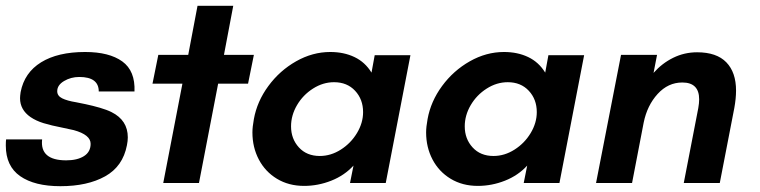

<svg xmlns="http://www.w3.org/2000/svg" viewBox="-36 -630 2617 661"><path d="M-16 -129Q-16 -143 -15 -150H109Q101 -78 192 -78Q230 -78 253 -92.5Q276 -107 276 -135Q276 -166 218 -182Q217 -182 181 -190Q140 -198 114 -206Q88 -214 69 -227Q33 -252 33 -292Q33 -299 35 -313Q48 -380 105.5 -415.5Q163 -451 257 -451Q340 -451 385 -418.5Q430 -386 427 -315H304Q304 -365 237 -365Q208 -365 184.5 -351Q161 -337 161 -316Q161 -300 178 -291.5Q195 -283 226 -278Q232 -277 258 -271.5Q284 -266 308 -259Q332 -252 348 -244Q404 -216 404 -157Q404 -145 401 -130Q387 -57 326 -23Q265 11 172 11Q83 11 33.5 -23.5Q-16 -58 -16 -129Z M592 -342H489L509 -441H612L644 -610H767L735 -441H838L818 -342H715L649 0H526Z M833 -174Q833 -193 838 -220Q849 -281 888 -334Q927 -387 983.5 -419Q1040 -451 1101 -451Q1148 -451 1184.5 -433.5Q1221 -416 1243 -380L1254 -440H1377L1292 0H1169L1181 -60Q1150 -26 1104.5 -8Q1059 10 1011 10Q958 10 917.5 -14.5Q877 -39 855 -81Q833 -123 833 -174ZM1065 -93Q1103 -93 1137.5 -115Q1172 -137 1193 -172Q1214 -207 1214 -244Q1214 -288 1186.5 -317.5Q1159 -347 1114 -347Q1076 -347 1041.5 -325Q1007 -303 986.5 -268Q966 -233 966 -195Q966 -152 993 -122.5Q1020 -93 1065 -93Z M1431 -174Q1431 -193 1436 -220Q1447 -281 1486 -334Q1525 -387 1581.5 -419Q1638 -451 1699 -451Q1746 -451 1782.5 -433.5Q1819 -416 1841 -380L1852 -440H1975L1890 0H1767L1779 -60Q1748 -26 1702.5 -8Q1657 10 1609 10Q1556 10 1515.5 -14.5Q1475 -39 1453 -81Q1431 -123 1431 -174ZM1663 -93Q1701 -93 1735.5 -115Q1770 -137 1791 -172Q1812 -207 1812 -244Q1812 -288 1784.5 -317.5Q1757 -347 1712 -347Q1674 -347 1639.5 -325Q1605 -303 1584.5 -268Q1564 -233 1564 -195Q1564 -152 1591 -122.5Q1618 -93 1663 -93Z M2102 -441H2226L2214 -379Q2243 -412 2281.5 -431Q2320 -450 2364 -450Q2431 -450 2464.5 -415.5Q2498 -381 2498 -318Q2498 -291 2492 -258L2442 0H2318L2368 -258Q2371 -275 2371 -288Q2371 -346 2313 -346Q2264 -346 2228 -306.5Q2192 -267 2180 -208L2140 0H2016Z"/></svg>

Font: Teachers SemiBold
Style: Italic
Weight: 600
Designer: Alfredo Marco Pradil & Chank Diesel
Version: Version 0.009